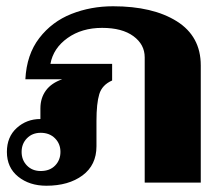

<svg xmlns="http://www.w3.org/2000/svg" viewBox="-20 -583 716 613"><path d="M2 -98Q2 -146 33.5 -174.5Q65 -203 109 -203V-237Q109 -270 126.5 -294Q144 -318 179 -330H61Q65 -409 105.5 -461.5Q146 -514 208 -538.5Q270 -563 341 -563Q468 -563 544.5 -515Q621 -467 621 -374V0H442V-400Q442 -441 406 -467.5Q370 -494 306 -494Q241 -494 195.5 -461.5Q150 -429 141 -379H338V-326Q306 -312 297 -282.5Q288 -253 288 -197V-116Q288 -56 243.5 -23Q199 10 128 10Q74 10 38 -19Q2 -48 2 -98ZM173 -98Q173 -124 155.5 -141.5Q138 -159 110 -159Q83 -159 66 -141.5Q49 -124 49 -98Q49 -72 66 -54.5Q83 -37 110 -37Q139 -37 156 -54.5Q173 -72 173 -98Z"/></svg>

Font: Taviraj Bold
Style: Regular
Weight: 700
Designer: Katatrad Team
Foundry: CadsonDemak
Version: Version 1.030